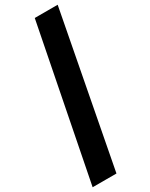

<svg xmlns="http://www.w3.org/2000/svg" viewBox="-287 -848 857 1096"><g transform="rotate(-30 142.0 -300.0)"><path d="M-32 201 165 -801H316L125 201Z"/></g></svg>

Font: Sansita Swashed Light Black
Style: Regular
Weight: 900
Version: Version 1.003